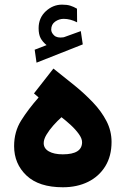

<svg xmlns="http://www.w3.org/2000/svg" viewBox="-20 -793 531 811"><path d="M176.8 -602.5Q160.2 -615.7 151.6 -631.8Q143.1 -647.9 143.1 -673.8Q143.1 -717.3 173.3 -745.4Q203.6 -773.4 242.2 -773.4Q263.2 -773.4 277.1 -769Q291 -764.6 305.2 -756.3L305.7 -698.7Q276.9 -713.4 249 -713.4Q229.5 -713.4 212.9 -701.7Q196.3 -689.9 196.3 -667.5Q196.8 -654.3 209 -643.1Q221.2 -631.8 247.1 -635.3Q247.1 -635.3 251 -636.2L321.3 -661.6L329.6 -605.5L134.3 -528.3L126.5 -583ZM143.1 -381.3 123.5 -398.4 205.6 -503.4Q249.5 -468.8 293 -433.6Q336.4 -398.4 372.3 -360.8Q408.2 -323.2 429.7 -281.7Q451.2 -240.2 451.2 -193.4Q451.2 -133.8 424.8 -90.8Q398.4 -47.9 352.1 -24.9Q305.7 -2 245.6 -2Q144.5 -2 92 -51.5Q39.6 -101.1 39.6 -175.8Q39.6 -236.8 69.6 -284.4Q99.6 -332 143.1 -381.3ZM326.7 -192.4Q326.7 -208 312.7 -227.3Q298.8 -246.6 278.6 -265.1Q258.3 -283.7 239.7 -297.9Q222.7 -282.7 205.3 -263.2Q188 -243.7 176.3 -224.1Q164.6 -204.6 164.6 -188.5Q164.6 -166 186.3 -153.6Q208 -141.1 245.1 -141.1Q326.7 -141.1 326.7 -192.4Z"/></svg>

Font: Vazirmatn RD ExtraBold
Style: Regular
Weight: 800
Designer: Saber Rastikerdar
Foundry: Saber Rastikerdar
Version: Version 32.102